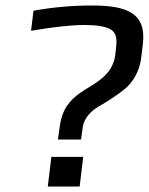

<svg xmlns="http://www.w3.org/2000/svg" viewBox="-20 -679 542 699"><path d="M314 -659C244 -659 174 -653 102 -640L93 -567C176 -581 240 -588 287 -588C331 -588 362 -583 381 -573C400 -563 407 -542 403 -511L400 -481C390 -401 323 -376 272 -341C233 -313 205 -281 197 -214L191 -171H275L281 -214C285 -249 312 -275 337 -290C367 -307 406 -332 433 -354C462 -377 488 -418 494 -468L500 -518C514 -633 440 -659 314 -659ZM270 0 283 -108H167L154 0Z"/></svg>

Font: Gamestation Display
Style: Italic
Weight: 400
Designer: Jonas Hecksher
Foundry: Jonas Hecksher, Playtypeª, e-types AS
Version: Version 1.003